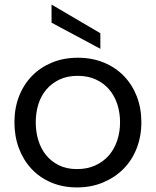

<svg xmlns="http://www.w3.org/2000/svg" viewBox="-20 -809 680 838"><path d="M316 9Q254 9 203.5 -12.5Q153 -34 117.5 -72Q82 -110 62.5 -162Q43 -214 43 -275Q43 -337 63 -388.5Q83 -440 119.5 -477.5Q156 -515 207 -536Q258 -557 320 -557Q382 -557 433 -536Q484 -515 520.5 -477.5Q557 -440 577 -388.5Q597 -337 597 -275Q597 -214 576.5 -161.5Q556 -109 518.5 -71.5Q481 -34 429.5 -12.5Q378 9 316 9ZM316 -71Q361 -71 396 -87Q431 -103 455 -130.5Q479 -158 491.5 -195.5Q504 -233 504 -275Q504 -317 492 -354Q480 -391 456.5 -418.5Q433 -446 398.5 -462Q364 -478 319 -478Q274 -478 240 -462Q206 -446 182.5 -418.5Q159 -391 147.5 -354Q136 -317 136 -275Q136 -233 147.5 -196Q159 -159 181.5 -131.5Q204 -104 237.5 -87.5Q271 -71 316 -71ZM418 -664V-596L205 -710V-789Z"/></svg>

Font: A Bank Premium Regular
Style: Regular
Weight: 400
Designer: Ninad Kale (Devanagari), Jonny Pinhorn (Latin), Htun Naung (Myanmar)
Foundry: Indian Type Foundry
Version: 4.004